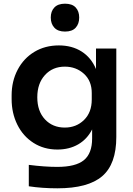

<svg xmlns="http://www.w3.org/2000/svg" viewBox="-20 -806 723 1040"><path d="M136 203V87Q222 98 290 98Q390 98 434.5 61.5Q479 25 479 -56V-105Q452 -52 403.5 -24Q355 4 291 4Q218 4 161.5 -32Q105 -68 74 -130.5Q43 -193 43 -269V-290Q43 -366 75.5 -428Q108 -490 166 -525Q224 -560 299 -560Q370 -560 422 -527Q474 -494 500 -432V-543H610V-64Q610 83 533.5 148.5Q457 214 291 214Q208 214 136 203ZM477 -267V-302Q477 -368 434.5 -406.5Q392 -445 331 -445Q265 -445 223.5 -399.5Q182 -354 182 -279Q182 -204 223.5 -159.5Q265 -115 331 -115Q393 -115 435 -156Q477 -197 477 -267ZM255 -711Q255 -745 274.5 -765.5Q294 -786 332 -786Q371 -786 390 -765.5Q409 -745 409 -711Q409 -677 390 -656Q371 -635 332 -635Q294 -635 274.5 -656Q255 -677 255 -711Z"/></svg>

Font: Sora-SIA SemiBold
Style: Regular
Weight: 600
Designer: Jonathan Barnbrook, Julián Moncada
Foundry: Barnbrook Fonts
Version: Version 2.000